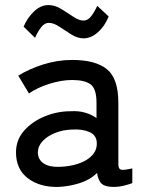

<svg xmlns="http://www.w3.org/2000/svg" viewBox="-20 -728 575 756"><path d="M211 8Q138 10 90.5 -25.5Q43 -61 43 -128Q43 -177 74.5 -213Q106 -249 155.5 -269.5Q205 -290 258 -290Q289 -292 315 -284.5Q341 -277 360 -263V-323Q360 -379 336.5 -396Q313 -413 264 -413Q222 -413 174.5 -398Q127 -383 94 -360L52 -430Q93 -456 149.5 -474Q206 -492 264 -492Q356 -492 401 -455.5Q446 -419 446 -323V-82Q446 -63 456 -60Q466 -57 501 -65V-7Q488 -2 468 3Q448 8 427 8Q395 8 381 -4Q367 -16 362 -47Q335 -20 294 -7Q253 6 211 8ZM212 -71Q254 -72 288.5 -83.5Q323 -95 343 -116.5Q363 -138 361 -168Q359 -196 332.5 -208Q306 -220 265 -218Q228 -217 197 -204.5Q166 -192 147.5 -172Q129 -152 129 -127Q130 -99 152 -84.5Q174 -70 212 -71ZM118 -579 73 -623Q87 -657 113.5 -682.5Q140 -708 171 -708Q196 -708 220.5 -693Q245 -678 268 -662.5Q291 -647 309 -647Q325 -647 338 -663Q351 -679 363 -705L408 -663Q392 -624 365 -600.5Q338 -577 309 -577Q285 -577 260.5 -592.5Q236 -608 213.5 -623Q191 -638 172 -638Q155 -638 141.5 -620Q128 -602 118 -579Z"/></svg>

Font: Zen Kaku Gothic New Medium
Style: Regular
Weight: 500
Designer: Yoshimichi Ohira
Foundry: Positype
Version: Version 1.002